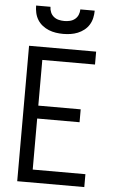

<svg xmlns="http://www.w3.org/2000/svg" viewBox="-62 -997 625 1038"><g transform="rotate(5 250.0 -477.5)"><path d="M72 0V-735H436V-665H150V-417H380V-347H150V-70H436V0ZM250 -815Q230 -815 210 -818Q190 -821 171.5 -828.5Q153 -836 137 -848.5Q121 -861 110.5 -878Q100 -895 95.5 -915Q91 -935 91 -955H169Q169 -940 175 -925.5Q181 -911 193 -901.5Q205 -892 220 -888.5Q235 -885 250 -885Q265 -885 280 -888.5Q295 -892 307 -901.5Q319 -911 325 -925.5Q331 -940 331 -955H409Q409 -935 404.5 -915Q400 -895 389.5 -878Q379 -861 363 -848.5Q347 -836 328.5 -828.5Q310 -821 290 -818Q270 -815 250 -815Z"/></g></svg>

Font: Zed Mono
Style: Regular
Weight: 400
Monospace: yes
Designer: Belleve Invis
Foundry: Belleve Invis
Version: Version 1.0.0; ttfautohint (v1.8.4)